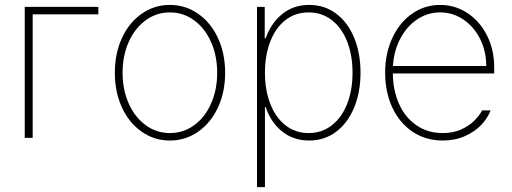

<svg xmlns="http://www.w3.org/2000/svg" viewBox="-20 -558 2070 777"><path d="M377.9 -500H112.3V0H80.1V-530.3H377.9Z M444.8 -263.7Q444.8 -341.8 473.6 -404.3Q502.4 -466.8 553.5 -502.4Q604.5 -538.1 667.5 -538.1Q730.5 -538.1 781.7 -502.4Q833 -466.8 862.1 -404.1Q891.1 -341.3 891.1 -263.7Q891.1 -185.5 862.1 -123Q833 -60.5 781.7 -24.9Q730.5 10.7 667.5 10.7Q604.5 10.7 553.5 -24.9Q502.4 -60.5 473.6 -123Q444.8 -185.5 444.8 -263.7ZM858.9 -263.7Q858.9 -332 834.2 -387.7Q809.6 -443.4 765.9 -475.6Q722.2 -507.8 667.5 -507.8Q612.8 -507.8 569.1 -475.6Q525.4 -443.4 500.7 -387.7Q476.1 -332 476.1 -263.7Q476.1 -195.3 500.7 -139.6Q525.4 -84 569.1 -51.8Q612.8 -19.5 667.5 -19.5Q722.7 -19.5 766.4 -51.8Q810.1 -84 834.5 -139.6Q858.9 -195.3 858.9 -263.7Z M1020 -530.3H1051.3V-403.3H1055.2Q1076.7 -464.4 1122.1 -501.2Q1167.5 -538.1 1231 -538.1Q1293.5 -538.1 1340.6 -502.7Q1387.7 -467.3 1413.3 -405Q1439 -342.8 1439 -263.7Q1439 -185.1 1413.1 -122.6Q1387.2 -60.1 1340.1 -24.7Q1293 10.7 1231 10.7Q1167.5 10.7 1121.6 -26.1Q1075.7 -63 1055.2 -125H1052.2V199.2H1020ZM1229 -19.5Q1282.7 -19.5 1323.2 -51.3Q1363.8 -83 1385.3 -138.7Q1406.7 -194.3 1406.7 -263.7Q1406.7 -333.5 1385.3 -388.9Q1363.8 -444.3 1323.5 -476.1Q1283.2 -507.8 1229 -507.8Q1174.8 -507.8 1134.8 -476.3Q1094.7 -444.8 1073.5 -389.2Q1052.2 -333.5 1052.2 -263.7Q1052.2 -193.8 1073.7 -138.2Q1095.2 -82.5 1135.3 -51Q1175.3 -19.5 1229 -19.5Z M1538.6 -263.7Q1538.6 -341.3 1567.6 -404.1Q1596.7 -466.8 1647.5 -502.4Q1698.2 -538.1 1761.2 -538.1Q1821.3 -538.1 1871.3 -505.4Q1921.4 -472.7 1950.7 -414.8Q1980 -356.9 1980 -285.2V-260.7H1569.8Q1570.3 -192.9 1594.7 -137.9Q1619.1 -83 1664.8 -51.3Q1710.4 -19.5 1772 -19.5Q1814.5 -19.5 1846.9 -34.4Q1879.4 -49.3 1899.9 -70.1Q1920.4 -90.8 1931.2 -111.3H1965.3Q1954.1 -80.6 1927.7 -52.7Q1901.4 -24.9 1861.3 -7.1Q1821.3 10.7 1772 10.7Q1702.6 10.7 1649.7 -24.9Q1596.7 -60.5 1567.6 -123Q1538.6 -185.5 1538.6 -263.7ZM1947.8 -291Q1947.8 -350.6 1922.9 -400.4Q1897.9 -450.2 1855.2 -479Q1812.5 -507.8 1761.2 -507.8Q1710.4 -507.8 1668.2 -479.5Q1626 -451.2 1599.9 -401.6Q1573.7 -352.1 1570.3 -291Z"/></svg>

Font: Pretendard JP Thin
Style: Regular
Weight: 100
Designer: Base glyphs from Inter by Rasmus Andersson; Hangeul glyphs from Noto Sans CJK(Source Han Sans) by Jang Soo-young and Kan
Foundry: Kil Hyung-jin
Version: Version 1.309